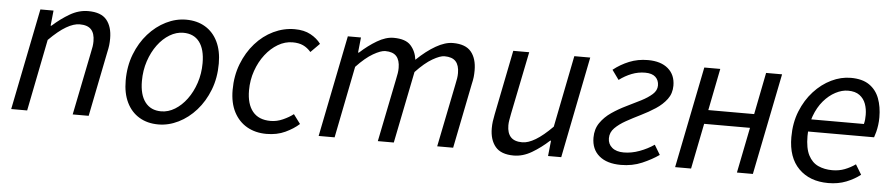

<svg xmlns="http://www.w3.org/2000/svg" viewBox="-36 -702 4270 917"><g transform="rotate(5 2099.0 -243.0)"><path d="M30.8 0 128.2 -486.1H191.2L183.6 -413.2H187.6Q227.1 -448.9 269.5 -473.5Q311.9 -498.1 356.7 -498.1Q418.7 -498.1 445.4 -465.6Q472.2 -433.1 472.2 -376.9Q472.2 -359.7 470.5 -344.8Q468.8 -329.9 464.2 -310L402.2 0H325.6L386.1 -300.1Q390.4 -319.8 392.3 -331.9Q394.1 -344 394.1 -356.8Q394.1 -394.2 376.8 -412.9Q359.5 -431.6 321.8 -431.6Q293.2 -431.6 257.4 -410.8Q221.6 -390.1 175.6 -344L107.3 0Z M737.1 12Q684 12 645.1 -11.5Q606.1 -34.9 584.8 -78.8Q563.6 -122.6 563.6 -183.4Q563.6 -252.6 585.9 -309.9Q608.2 -367.3 645.7 -409.4Q683.3 -451.6 730.3 -474.8Q777.3 -498.1 826.2 -498.1Q879.2 -498.1 918.2 -474.6Q957.2 -451.2 978.4 -407.3Q999.6 -363.5 999.6 -302.7Q999.6 -233.5 977.3 -176.2Q955 -118.8 917.5 -76.7Q880 -34.5 833 -11.3Q785.9 12 737.1 12ZM745 -51.5Q779 -51.5 810.6 -70.9Q842.3 -90.3 867.3 -124.1Q892.4 -158 907.3 -202.7Q922.3 -247.5 922.3 -298.2Q922.3 -364.6 895.5 -399.6Q868.8 -434.6 818.3 -434.6Q784.9 -434.6 752.9 -415.4Q721 -396.2 695.9 -362.3Q670.9 -328.5 655.9 -283.7Q641 -239 641 -187.9Q641 -122.4 667.9 -87Q694.9 -51.5 745 -51.5Z M1255.1 12Q1202.3 12 1162 -10.9Q1121.8 -33.8 1099 -77.4Q1076.3 -120.9 1076.3 -183.4Q1076.3 -251.3 1098.6 -308.5Q1120.9 -365.7 1158.6 -408.4Q1196.3 -451.1 1245.2 -474.6Q1294.1 -498 1346.8 -498Q1391.9 -498 1423.2 -480.9Q1454.6 -463.9 1472.9 -438.7L1430.4 -395.9Q1413.3 -415.6 1392.7 -425.1Q1372.2 -434.6 1342.4 -434.6Q1305.9 -434.6 1272.3 -414.8Q1238.8 -395.1 1212.3 -361Q1185.8 -326.9 1170.2 -282.3Q1154.5 -237.8 1154.5 -188.1Q1154.5 -122.7 1183.4 -87.1Q1212.3 -51.4 1269.4 -51.4Q1299.5 -51.4 1328.6 -64.5Q1357.8 -77.5 1378.1 -93.4L1411.1 -49.1Q1384.7 -25 1345.2 -6.5Q1305.8 12 1255.1 12Z M1504.8 0 1602.2 -486.1H1665.2L1657.6 -413.2H1661.6Q1700.4 -448.9 1742 -473.5Q1783.6 -498.1 1820.9 -498.1Q1878.7 -498.1 1903.4 -470.5Q1928.1 -443 1933.1 -402.7Q1979.7 -447.6 2023.9 -472.8Q2068.1 -498.1 2105.4 -498.1Q2166.2 -498.1 2192.9 -465.6Q2219.6 -433.1 2219.6 -376.9Q2219.6 -359.7 2218 -344.8Q2216.3 -329.9 2211.6 -310L2149.6 0H2073.1L2133.6 -300.1Q2137.9 -319.8 2139.7 -331.9Q2141.6 -344 2141.6 -356.8Q2141.6 -394.2 2124.6 -412.9Q2107.6 -431.6 2070.5 -431.6Q2049.8 -431.6 2013.7 -410.8Q1977.6 -390.1 1934.2 -344L1865.1 0H1788.5L1849.1 -300.1Q1853.3 -319.8 1855.2 -331.9Q1857.1 -344 1857.1 -356.8Q1857.1 -394.2 1840.1 -412.9Q1823.1 -431.6 1786.7 -431.6Q1765.7 -431.6 1729.4 -410.8Q1693.1 -390.1 1649.6 -344L1581.3 0Z M2440.6 12Q2379.6 12 2352.5 -20.8Q2325.3 -53.6 2325.3 -108.9Q2325.3 -126.3 2327.3 -141.2Q2329.3 -156.2 2333.3 -176L2395.3 -486H2471.8L2411 -186.1Q2407.6 -167.2 2405.3 -154.6Q2403 -142 2403 -129.5Q2403 -92.7 2420.7 -73.6Q2438.3 -54.5 2475.9 -54.5Q2503.9 -54.5 2539.4 -75.7Q2574.9 -96.9 2619.7 -142.1L2688 -486H2764.4L2667.8 0H2604.6L2612.3 -73.9H2608.3Q2570 -38.5 2527.3 -13.3Q2484.6 12 2440.6 12Z M2954.4 12Q2887.4 12 2850.3 -19.4Q2813.1 -50.7 2813.1 -106.5Q2813.1 -147.8 2833.8 -177.7Q2854.5 -207.7 2886.7 -229.8Q2918.9 -251.9 2955.6 -269.6Q2992.4 -287.4 3024.6 -303.8Q3056.8 -320.3 3077.5 -338.8Q3098.2 -357.3 3098.2 -381.2Q3098.2 -406.5 3081.7 -421.8Q3065.2 -437 3032.3 -437Q2998.9 -437 2967.8 -424.8Q2936.6 -412.6 2908.4 -391.4L2875.4 -437.2Q2909.5 -464.5 2950.8 -481.3Q2992.2 -498.1 3040.2 -498.1Q3102.4 -498.1 3137.1 -468.3Q3171.8 -438.6 3171.8 -386.8Q3171.8 -349.4 3151.1 -321.8Q3130.4 -294.2 3098.2 -273.1Q3066.1 -252.1 3029.3 -234Q2992.5 -215.9 2960.3 -198Q2928.2 -180.1 2907.5 -159.2Q2886.7 -138.3 2886.7 -110Q2886.7 -82.4 2906.9 -65.4Q2927.1 -48.4 2963 -48.4Q3000.2 -48.4 3038.5 -62.6Q3076.9 -76.8 3107.8 -98.2L3135.8 -51.7Q3101.4 -27.5 3055.4 -7.7Q3009.4 12 2954.4 12Z M3213.8 0 3311.2 -486.1H3387.8L3348 -285.3H3567.8L3607.5 -486.1H3684.1L3586.6 0H3510.1L3553.7 -218.1H3333.9L3290.3 0Z M3948.4 12Q3859.6 12 3806.9 -40.8Q3754.3 -93.5 3754.3 -191.4Q3754.3 -260 3776.8 -316Q3799.3 -372 3836.7 -412.8Q3874 -453.6 3920 -475.8Q3965.9 -498 4013.1 -498Q4068.4 -498 4101.8 -474.9Q4135.1 -451.9 4150 -412.1Q4164.9 -372.2 4164.9 -322Q4164.9 -302.3 4162.5 -284.8Q4160.1 -267.2 4156.2 -251.9Q4152.3 -236.7 4148 -224.8H3811.4L3819.2 -283.9H4094.1Q4097.1 -296.5 4098 -306.1Q4098.9 -315.7 4098.9 -328Q4098.9 -355.9 4090.1 -380.4Q4081.2 -405 4060.6 -420.4Q4040 -435.8 4005 -435.8Q3976 -435.8 3945.2 -419.7Q3914.4 -403.6 3888.6 -373.5Q3862.8 -343.3 3846.8 -300Q3830.7 -256.7 3830.7 -203.2Q3830.7 -144.5 3847.9 -111.3Q3865.1 -78.1 3894.9 -64.4Q3924.7 -50.8 3962.6 -50.8Q3995.1 -50.8 4022.5 -61.5Q4049.8 -72.1 4073.1 -88.7L4101.9 -41.2Q4073 -18.4 4034.5 -3.2Q3996 12 3948.4 12Z"/></g></svg>

Font: Source Sans 3
Style: Italic
Weight: 200
Italic angle: -11°
Designer: Paul D. Hunt
Foundry: Adobe
Version: Version 3.046;hotconv 1.0.118;makeotfexe 2.5.65603